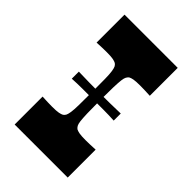

<svg xmlns="http://www.w3.org/2000/svg" viewBox="-211 -783 865 865"><g transform="rotate(45 222.0 -350.0)"><path d="M53 0V-178Q73 -177 88 -176.5Q103 -176 115 -176Q143 -176 156 -178.5Q169 -181 176 -185Q183 -190 186.5 -197Q190 -204 192.5 -220Q195 -236 195.5 -267Q196 -298 196 -350Q196 -402 195.5 -433Q195 -464 192.5 -480Q190 -496 186.5 -503Q183 -510 176 -515Q169 -519 156 -521.5Q143 -524 115 -524Q103 -524 88 -523.5Q73 -523 53 -522V-700H392V-522Q373 -523 357.5 -523.5Q342 -524 329 -524Q301 -524 288 -521.5Q275 -519 268 -515Q262 -510 258 -503Q254 -496 252 -480Q250 -464 249 -433Q248 -402 248 -350Q248 -298 249 -267Q250 -236 252 -220Q254 -204 258 -197Q262 -190 268 -185Q275 -181 288 -178.5Q301 -176 329 -176Q341 -176 356.5 -176.5Q372 -177 391 -178V0ZM89 -328V-373Q122 -372 155.5 -371.5Q189 -371 222 -371Q256 -371 289 -371.5Q322 -372 356 -373V-328Q322 -330 289 -330Q256 -330 222 -330Q189 -330 155.5 -330Q122 -330 89 -328Z"/></g></svg>

Font: Ojuju ExtraLight
Style: Bold
Weight: 700
Version: Version 1.000